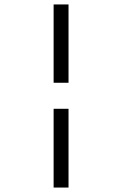

<svg xmlns="http://www.w3.org/2000/svg" viewBox="-20 -760 518 863"><path d="M221 -740H288V-388H221ZM221 -271H288V83H221Z"/></svg>

Font: D-DIN
Style: DIN-Italic
Weight: 400
Italic angle: -12°
Designer: Charles Nix
Foundry: Datto Inc.
Version: Version 1.00